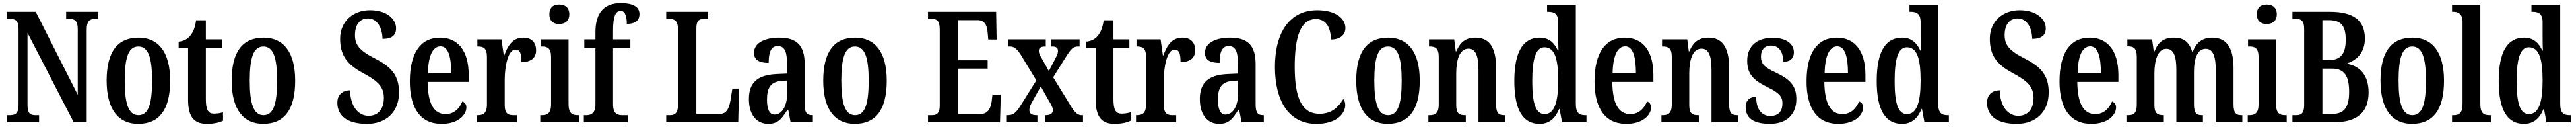

<svg xmlns="http://www.w3.org/2000/svg" viewBox="-20 -790 16669 820"><path d="M24 0H233V-46H210C176 -46 158 -55 158 -115V-578L457 0H541V-599C541 -655 562 -668 594 -668H616V-714H408V-668H430C461 -668 483 -657 483 -603V-178L211 -714H24V-668H47C77 -668 100 -659 100 -603V-115C100 -55 78 -46 42 -46H24Z M874 10C1010 10 1081 -81 1081 -269C1081 -457 1003 -547 877 -547C741 -547 670 -457 670 -269C670 -81 748 10 874 10ZM876 -46C811 -46 787 -123 787 -269C787 -415 810 -490 875 -490C941 -490 964 -415 964 -269C964 -123 942 -46 876 -46Z M1319 10C1369 10 1405 -1 1423 -10V-65C1405 -59 1386 -56 1364 -56C1325 -56 1312 -84 1312 -151V-482H1415V-536H1312V-659H1249C1241 -608 1229 -582 1213 -562C1197 -541 1173 -525 1136 -521V-482H1197V-146C1197 -30 1240 10 1319 10Z M1683 10C1819 10 1890 -81 1890 -269C1890 -457 1812 -547 1686 -547C1550 -547 1479 -457 1479 -269C1479 -81 1557 10 1683 10ZM1685 -46C1620 -46 1596 -123 1596 -269C1596 -415 1619 -490 1684 -490C1750 -490 1773 -415 1773 -269C1773 -123 1751 -46 1685 -46Z M2355 10C2478 10 2562 -66 2562 -194C2562 -298 2517 -356 2409 -411C2304 -464 2277 -501 2277 -564C2277 -631 2309 -671 2361 -671C2423 -671 2455 -606 2455 -539C2516 -539 2543 -563 2543 -607C2543 -664 2487 -724 2374 -724C2265 -724 2181 -652 2181 -540C2181 -436 2223 -375 2328 -319C2416 -271 2464 -236 2464 -158C2464 -88 2429 -42 2365 -42C2300 -42 2248 -101 2245 -207C2200 -207 2163 -181 2163 -127C2163 -54 2212 10 2355 10Z M2837 10C2950 10 2998 -51 2998 -97C2998 -118 2986 -130 2972 -135C2953 -90 2919 -53 2864 -53C2789 -53 2749 -118 2747 -261H3013V-305C3013 -463 2943 -547 2828 -547C2704 -547 2632 -452 2632 -264C2632 -90 2702 10 2837 10ZM2900 -316H2749C2751 -429 2780 -491 2831 -491C2881 -491 2900 -422 2900 -316Z M3066 0H3326V-46H3303C3270 -46 3246 -54 3246 -113V-276C3246 -366 3269 -470 3315 -470C3346 -470 3354 -444 3354 -389C3416 -389 3449 -416 3449 -465C3449 -513 3423 -547 3366 -547C3301 -547 3267 -500 3243 -432H3240L3225 -536H3069V-490H3072C3107 -490 3131 -481 3131 -422V-118C3131 -55 3105 -46 3069 -46H3066Z M3598 -635C3634 -635 3664 -653 3664 -698C3664 -743 3634 -761 3598 -761C3562 -761 3535 -743 3535 -698C3535 -653 3562 -635 3598 -635ZM3476 0H3728V-46H3718C3682 -46 3659 -59 3659 -119V-536H3478V-490H3489C3524 -490 3546 -477 3546 -421V-117C3546 -59 3522 -46 3486 -46H3476Z M3758 0H4042V-46H4006C3977 -46 3947 -55 3947 -115V-479H4059V-536H3947V-594C3947 -679 3962 -720 3996 -720C4029 -720 4036 -673 4036 -636C4098 -636 4118 -664 4118 -699C4118 -736 4092 -770 3997 -770C3884 -770 3833 -702 3833 -581V-536H3761V-479H3833V-115C3833 -55 3800 -46 3774 -46H3758Z M4291 0H4757L4762 -218H4719L4707 -143C4697 -85 4678 -54 4638 -54H4486V-606C4486 -655 4501 -668 4536 -668H4562V-714H4291V-668H4315C4344 -668 4367 -655 4367 -603V-110C4367 -59 4344 -46 4319 -46H4291Z M4951 10C5015 10 5039 -24 5074 -79H5081L5096 0H5240V-46H5237C5200 -46 5187 -62 5187 -118V-375C5187 -501 5132 -547 5022 -547C4928 -547 4859 -513 4859 -449C4859 -405 4890 -384 4954 -384C4954 -451 4968 -493 5013 -493C5061 -493 5073 -448 5073 -373V-315L5007 -312C4885 -307 4826 -259 4826 -151C4826 -41 4882 10 4951 10ZM4992 -50C4958 -50 4943 -87 4943 -146C4943 -222 4966 -262 5036 -267L5074 -270V-191C5074 -109 5042 -50 4992 -50Z M5511 10C5647 10 5718 -81 5718 -269C5718 -457 5640 -547 5514 -547C5378 -547 5307 -457 5307 -269C5307 -81 5385 10 5511 10ZM5513 -46C5448 -46 5424 -123 5424 -269C5424 -415 5447 -490 5512 -490C5578 -490 5601 -415 5601 -269C5601 -123 5579 -46 5513 -46Z M5985 0H6451L6456 -179H6402L6397 -135C6391 -91 6372 -54 6327 -54H6180V-347H6371V-401H6180V-660H6306C6351 -660 6368 -626 6371 -579L6375 -535H6429L6426 -714H5985V-668H6011C6038 -668 6061 -659 6061 -601V-108C6061 -60 6043 -46 6011 -46H5985Z M6491 0H6693V-46H6690C6655 -46 6641 -57 6641 -79C6641 -99 6650 -116 6661 -136L6715 -232L6762 -148C6787 -107 6793 -94 6793 -79C6793 -57 6777 -46 6745 -46H6741V0H6988V-46H6977C6957 -46 6937 -61 6913 -99L6795 -291L6879 -425C6913 -479 6927 -490 6959 -490H6966V-536H6783V-490H6787C6810 -490 6826 -485 6826 -461C6826 -443 6817 -427 6805 -404L6767 -331L6720 -415C6708 -435 6702 -447 6702 -461C6702 -477 6710 -490 6744 -490H6747V-536H6505V-490H6516C6543 -490 6563 -472 6585 -437L6686 -271L6585 -110C6553 -59 6537 -46 6498 -46H6491Z M7192 10C7242 10 7278 -1 7296 -10V-65C7278 -59 7259 -56 7237 -56C7198 -56 7185 -84 7185 -151V-482H7288V-536H7185V-659H7122C7114 -608 7102 -582 7086 -562C7070 -541 7046 -525 7009 -521V-482H7070V-146C7070 -30 7113 10 7192 10Z M7331 0H7591V-46H7568C7535 -46 7511 -54 7511 -113V-276C7511 -366 7534 -470 7580 -470C7611 -470 7619 -444 7619 -389C7681 -389 7714 -416 7714 -465C7714 -513 7688 -547 7631 -547C7566 -547 7532 -500 7508 -432H7505L7490 -536H7334V-490H7337C7372 -490 7396 -481 7396 -422V-118C7396 -55 7370 -46 7334 -46H7331Z M7869 10C7933 10 7957 -24 7992 -79H7999L8014 0H8158V-46H8155C8118 -46 8105 -62 8105 -118V-375C8105 -501 8050 -547 7940 -547C7846 -547 7777 -513 7777 -449C7777 -405 7808 -384 7872 -384C7872 -451 7886 -493 7931 -493C7979 -493 7991 -448 7991 -373V-315L7925 -312C7803 -307 7744 -259 7744 -151C7744 -41 7800 10 7869 10ZM7910 -50C7876 -50 7861 -87 7861 -146C7861 -222 7884 -262 7954 -267L7992 -270V-191C7992 -109 7960 -50 7910 -50Z M8498 10C8638 10 8685 -63 8685 -112C8685 -127 8680 -143 8672 -150C8642 -102 8601 -55 8518 -55C8403 -55 8358 -160 8358 -358C8358 -551 8395 -667 8495 -667C8568 -667 8592 -600 8592 -535C8652 -535 8686 -565 8686 -609C8686 -671 8622 -724 8504 -724C8323 -724 8230 -578 8230 -358C8230 -137 8321 10 8498 10Z M8960 10C9096 10 9167 -81 9167 -269C9167 -457 9089 -547 8963 -547C8827 -547 8756 -457 8756 -269C8756 -81 8834 10 8960 10ZM8962 -46C8897 -46 8873 -123 8873 -269C8873 -415 8896 -490 8961 -490C9027 -490 9050 -415 9050 -269C9050 -123 9028 -46 8962 -46Z M9223 0H9465V-46H9461C9425 -46 9403 -54 9403 -113V-316C9403 -398 9422 -476 9483 -476C9531 -476 9547 -424 9547 -339V0H9720V-46H9716C9680 -46 9661 -55 9661 -118V-352C9661 -488 9614 -547 9528 -547C9465 -547 9429 -519 9404 -459H9400L9390 -536H9227V-490H9231C9266 -490 9290 -481 9290 -423V-117C9290 -55 9265 -46 9229 -46H9223Z M9942 10C10006 10 10044 -26 10069 -86H10072L10088 0H10246V-46H10238C10199 -46 10177 -60 10177 -120V-760H9991V-714H9998C10033 -714 10063 -705 10063 -647V-572C10063 -534 10063 -495 10065 -464H10061C10038 -513 10004 -547 9943 -547C9838 -547 9779 -460 9779 -267C9779 -75 9838 10 9942 10ZM9975 -53C9917 -53 9895 -123 9895 -267C9895 -407 9917 -485 9974 -485C10042 -485 10063 -407 10063 -268C10063 -133 10039 -53 9975 -53Z M10503 10C10616 10 10664 -51 10664 -97C10664 -118 10652 -130 10638 -135C10619 -90 10585 -53 10530 -53C10455 -53 10415 -118 10413 -261H10679V-305C10679 -463 10609 -547 10494 -547C10370 -547 10298 -452 10298 -264C10298 -90 10368 10 10503 10ZM10566 -316H10415C10417 -429 10446 -491 10497 -491C10547 -491 10566 -422 10566 -316Z M10731 0H10973V-46H10969C10933 -46 10911 -54 10911 -113V-316C10911 -398 10930 -476 10991 -476C11039 -476 11055 -424 11055 -339V0H11228V-46H11224C11188 -46 11169 -55 11169 -118V-352C11169 -488 11122 -547 11036 -547C10973 -547 10937 -519 10912 -459H10908L10898 -536H10735V-490H10739C10774 -490 10798 -481 10798 -423V-117C10798 -55 10773 -46 10737 -46H10731Z M11433 10C11543 10 11604 -53 11604 -151C11604 -241 11556 -281 11472 -321C11399 -355 11375 -375 11375 -426C11375 -469 11399 -496 11440 -496C11488 -496 11519 -460 11519 -391C11565 -391 11588 -414 11588 -452C11588 -502 11545 -546 11450 -546C11352 -546 11286 -495 11286 -398C11286 -309 11328 -271 11422 -225C11489 -192 11514 -169 11514 -123C11514 -73 11490 -41 11435 -41C11376 -41 11344 -89 11344 -165C11308 -165 11276 -147 11276 -98C11276 -29 11325 10 11433 10Z M11875 10C11988 10 12036 -51 12036 -97C12036 -118 12024 -130 12010 -135C11991 -90 11957 -53 11902 -53C11827 -53 11787 -118 11785 -261H12051V-305C12051 -463 11981 -547 11866 -547C11742 -547 11670 -452 11670 -264C11670 -90 11740 10 11875 10ZM11938 -316H11787C11789 -429 11818 -491 11869 -491C11919 -491 11938 -422 11938 -316Z M12287 10C12351 10 12389 -26 12414 -86H12417L12433 0H12591V-46H12583C12544 -46 12522 -60 12522 -120V-760H12336V-714H12343C12378 -714 12408 -705 12408 -647V-572C12408 -534 12408 -495 12410 -464H12406C12383 -513 12349 -547 12288 -547C12183 -547 12124 -460 12124 -267C12124 -75 12183 10 12287 10ZM12320 -53C12262 -53 12240 -123 12240 -267C12240 -407 12262 -485 12319 -485C12387 -485 12408 -407 12408 -268C12408 -133 12384 -53 12320 -53Z M13030 10C13153 10 13237 -66 13237 -194C13237 -298 13192 -356 13084 -411C12979 -464 12952 -501 12952 -564C12952 -631 12984 -671 13036 -671C13098 -671 13130 -606 13130 -539C13191 -539 13218 -563 13218 -607C13218 -664 13162 -724 13049 -724C12940 -724 12856 -652 12856 -540C12856 -436 12898 -375 13003 -319C13091 -271 13139 -236 13139 -158C13139 -88 13104 -42 13040 -42C12975 -42 12923 -101 12920 -207C12875 -207 12838 -181 12838 -127C12838 -54 12887 10 13030 10Z M13512 10C13625 10 13673 -51 13673 -97C13673 -118 13661 -130 13647 -135C13628 -90 13594 -53 13539 -53C13464 -53 13424 -118 13422 -261H13688V-305C13688 -463 13618 -547 13503 -547C13379 -547 13307 -452 13307 -264C13307 -90 13377 10 13512 10ZM13575 -316H13424C13426 -429 13455 -491 13506 -491C13556 -491 13575 -422 13575 -316Z M13740 0H13982V-46H13980C13944 -46 13921 -54 13921 -113V-316C13921 -400 13943 -475 13998 -475C14047 -475 14063 -425 14063 -339V0H14235V-46H14231C14196 -46 14177 -55 14177 -118V-329C14177 -407 14197 -475 14253 -475C14301 -475 14318 -425 14318 -339V0H14490V-46H14488C14452 -46 14433 -55 14433 -118V-352C14433 -488 14382 -547 14297 -547C14235 -547 14192 -520 14169 -454H14166C14146 -523 14105 -547 14049 -547C13982 -547 13946 -520 13922 -459H13917L13906 -536H13746V-491H13748C13784 -491 13807 -482 13807 -423V-117C13807 -55 13785 -46 13749 -46H13740Z M14647 -635C14683 -635 14713 -653 14713 -698C14713 -743 14683 -761 14647 -761C14611 -761 14584 -743 14584 -698C14584 -653 14611 -635 14647 -635ZM14525 0H14777V-46H14767C14731 -46 14708 -59 14708 -119V-536H14527V-490H14538C14573 -490 14595 -477 14595 -421V-117C14595 -59 14571 -46 14535 -46H14525Z M14814 0H15079C15233 0 15307 -64 15307 -194C15307 -303 15251 -363 15171 -377V-382C15232 -403 15283 -452 15283 -541C15283 -662 15205 -714 15055 -714H14814V-668H14840C14866 -668 14890 -659 14890 -604V-113C14890 -61 14873 -46 14840 -46H14814ZM15049 -402H15008V-660H15048C15124 -660 15159 -629 15159 -534C15159 -443 15127 -402 15049 -402ZM15070 -54H15008V-347H15071C15150 -347 15181 -299 15181 -197C15181 -92 15145 -54 15070 -54Z M15588 10C15724 10 15795 -81 15795 -269C15795 -457 15717 -547 15591 -547C15455 -547 15384 -457 15384 -269C15384 -81 15462 10 15588 10ZM15590 -46C15525 -46 15501 -123 15501 -269C15501 -415 15524 -490 15589 -490C15655 -490 15678 -415 15678 -269C15678 -123 15656 -46 15590 -46Z M15847 0H16098V-46H16089C16053 -46 16030 -59 16030 -119V-760H15847V-714H15857C15881 -714 15915 -705 15915 -649V-119C15915 -59 15892 -46 15857 -46H15847Z M16312 10C16376 10 16414 -26 16439 -86H16442L16458 0H16616V-46H16608C16569 -46 16547 -60 16547 -120V-760H16361V-714H16368C16403 -714 16433 -705 16433 -647V-572C16433 -534 16433 -495 16435 -464H16431C16408 -513 16374 -547 16313 -547C16208 -547 16149 -460 16149 -267C16149 -75 16208 10 16312 10ZM16345 -53C16287 -53 16265 -123 16265 -267C16265 -407 16287 -485 16344 -485C16412 -485 16433 -407 16433 -268C16433 -133 16409 -53 16345 -53Z"/></svg>

Font: Noto Serif Lao ExtraCondensed SemiBold
Style: Regular
Weight: 600
Width: 2
Designer: Monotype Design Team
Foundry: Monotype Imaging Inc.
Version: Version 2.003